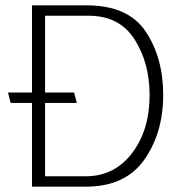

<svg xmlns="http://www.w3.org/2000/svg" viewBox="-20 -700 698 720"><path d="M100 0V-314H20L10 -353H100V-680H304Q461 -680 526.5 -581.5Q592 -483 592 -344Q592 -202 521 -101Q450 0 301 0ZM258 -353 268 -314H149V-39H302Q409 -39 475 -125.5Q541 -212 541 -343Q541 -464 484.5 -552.5Q428 -641 312 -641H149V-353Z"/></svg>

Font: Palanquin Thin
Style: Regular
Weight: 250
Designer: Pria Ravichandran
Version: Version 1.001